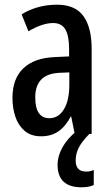

<svg xmlns="http://www.w3.org/2000/svg" viewBox="-20 -570 470 817"><path d="M223 -550Q300 -550 335 -501.5Q370 -453 370 -362V0H298L283 -74H281Q259 -32 228.5 -11Q198 10 155 10Q112 10 85 -13Q58 -36 45.5 -73Q33 -110 33 -153Q33 -235 79 -279Q125 -323 211 -327L274 -330V-361Q274 -418 258 -445Q242 -472 206 -472Q161 -472 101 -437L72 -509Q139 -550 223 -550ZM230 -260Q130 -254 130 -156Q130 -67 190 -67Q229 -67 252 -105Q275 -143 275 -210V-262ZM302 113Q302 160 346 160Q358 160 365.5 158Q373 156 379 153V217Q370 222 356.5 224.5Q343 227 327 227Q225 227 225 131Q225 94 246 56.5Q267 19 307 -13L360 0Q327 34 314.5 59.5Q302 85 302 113Z"/></svg>

Font: Noto Sans Thai ExtCond Med
Style: Regular
Weight: 500
Width: 2
Designer: Monotype Design Team
Foundry: Monotype Imaging Inc.
Version: Version 2.002; ttfautohint (v1.8.4.7-5d5b)